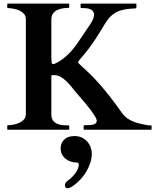

<svg xmlns="http://www.w3.org/2000/svg" viewBox="-20 -708 850 1048"><path d="M121.1 -603Q121.1 -619.6 112.1 -630.9Q103 -642.1 88.9 -649.2Q74.7 -656.2 57.4 -659.7Q40 -663.1 23.4 -664.1Q19.5 -664.1 19.5 -668V-684.6Q19.5 -688.5 22.9 -688.5H354Q356.4 -688.5 357.2 -687Q357.9 -685.5 357.9 -684.6V-668Q357.9 -665 354 -665Q339.8 -665 323.5 -662.6Q307.1 -660.2 293 -653.3Q278.8 -646.5 269.5 -634.3Q260.3 -622.1 260.3 -602.1V-401.4Q260.3 -380.9 261.7 -369.6Q263.2 -358.4 268.6 -358.4Q271.5 -358.4 274.2 -358.6Q276.9 -358.9 279.3 -360.4Q307.1 -373 329.3 -391.1Q351.6 -409.2 370.4 -430.7Q389.2 -452.1 405.5 -476.1Q421.9 -500 438 -524.9Q446.8 -538.6 456.5 -552Q466.3 -565.4 474.4 -578.1Q482.4 -590.8 487.8 -602.8Q493.2 -614.7 493.2 -626.5Q493.2 -639.6 486.8 -647.2Q480.5 -654.8 470.7 -658.4Q460.9 -662.1 449.7 -663.1Q438.5 -664.1 428.7 -664.1H423.8Q421.4 -664.1 420.7 -665.5Q419.9 -667 419.9 -668V-684.6Q419.9 -685.5 420.4 -687Q420.9 -688.5 423.8 -688.5H720.7Q723.1 -688.5 723.9 -687Q724.6 -685.5 724.6 -684.6V-668Q724.6 -666.5 723.1 -664.3Q721.7 -662.1 718.8 -662.1Q689 -661.1 664.8 -657.2Q640.6 -653.3 620.6 -644Q600.6 -634.8 583.7 -618.4Q566.9 -602.1 551.8 -576.7Q525.9 -532.7 505.4 -501.5Q484.9 -470.2 469 -448.7Q453.1 -427.2 441.9 -414.1Q430.7 -400.9 423.1 -392.3Q415.5 -383.8 411.4 -378.2Q407.2 -372.6 406.2 -367.2Q408.7 -362.3 417.5 -354.2Q426.3 -346.2 440.7 -333Q455.1 -319.8 475.1 -300.3Q495.1 -280.8 520.5 -252.2Q545.9 -223.6 576.7 -184.8Q607.4 -146 643.1 -95.2Q660.2 -70.3 686 -55.2Q711.9 -40 744.1 -33.2Q760.7 -29.3 770.5 -27.3Q780.3 -25.4 786.1 -24.7Q792 -23.9 795.7 -23.7Q799.3 -23.4 803.7 -23.4Q806.2 -23.4 806.9 -22Q807.6 -20.5 807.6 -19.5V-3.9Q807.6 0 803.7 0H440.4Q436.5 0 436.5 -3.9V-20.5Q436.5 -23.9 440.4 -24.4Q446.8 -25.4 458.3 -25.1Q469.7 -24.9 480.7 -26.4Q491.7 -27.8 500 -33.2Q508.3 -38.6 508.3 -50.8Q507.3 -59.1 497.3 -75.2Q487.3 -91.3 472.7 -110.6Q458 -129.9 441.2 -149.9Q424.3 -169.9 410.2 -186Q393.1 -205.1 377.7 -224.9Q362.3 -244.6 346.2 -261Q330.1 -277.3 312.5 -287.6Q294.9 -297.9 274.4 -297.9H265.1Q261.2 -297.9 260.7 -296.1Q260.3 -294.4 260.3 -291V-84.5Q260.3 -62.5 269.3 -50.3Q278.3 -38.1 292.2 -32.2Q306.2 -26.4 322.8 -24.9Q339.4 -23.4 354 -23.4Q356.4 -23.4 357.2 -22Q357.9 -20.5 357.9 -19.5V-3.9Q357.9 -2.9 357.2 -1.5Q356.4 0 354 0H22.9Q19.5 0 19.5 -3.9V-20.5Q19.5 -24.4 23.4 -24.4Q40 -24.9 57.4 -28.6Q74.7 -32.2 88.9 -39.3Q103 -46.4 112.1 -57.6Q121.1 -68.8 121.1 -85.4ZM349.1 319.3Q339.4 319.3 336.9 313Q334.5 306.6 334.5 301.3Q335 294.9 338.6 289.6Q342.3 284.2 347.7 279.8Q353 275.4 358.6 271.2Q364.3 267.1 368.7 263.2Q375.5 256.3 382.8 248Q390.1 239.7 396 230.5Q401.9 221.2 405.8 211.4Q409.7 201.7 409.7 191.9Q409.7 188 408.4 183.6Q407.2 179.2 398.9 179.2Q383.3 179.2 367.7 174.3Q352.1 169.4 339.4 159.7Q326.7 149.9 318.8 135.5Q311 121.1 311 102.1Q311 72.3 330.8 53.5Q350.6 34.7 385.7 34.7Q412.6 34.7 430.7 44.7Q448.7 54.7 460 69.1Q471.2 83.5 476.1 99.9Q481 116.2 481 129.4Q481 155.8 472.7 181.2Q464.4 206.5 450.9 229Q437.5 251.5 419.9 270.5Q402.3 289.6 383.8 303.2Q376.5 308.6 366.9 314Q357.4 319.3 349.1 319.3Z"/></svg>

Font: Cardo
Style: Bold
Weight: 700
Designer: David J. Perry
Foundry: David J. Perry
Version: Version 1.0011